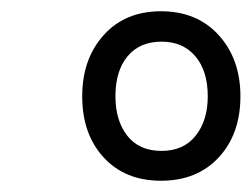

<svg xmlns="http://www.w3.org/2000/svg" viewBox="-20 -748 447 341"><path d="M266 -427Q202 -427 164 -468.5Q126 -510 126 -577Q126 -643 164 -685.5Q202 -728 266 -728Q330 -728 368.5 -685.5Q407 -643 407 -577Q407 -510 368.5 -468.5Q330 -427 266 -427ZM267 -480Q306 -480 327.5 -507Q349 -534 349 -577Q349 -622 327 -648Q305 -674 267 -674Q228 -674 206.5 -648Q185 -622 185 -577Q185 -534 206 -507Q227 -480 267 -480Z"/></svg>

Font: Noto Serif SemiCondensed Medium
Style: Italic
Weight: 500
Width: 4
Italic angle: -12°
Designer: Monotype Design Team
Foundry: Monotype Imaging Inc.
Version: Version 2.013